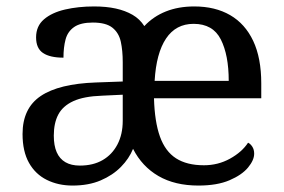

<svg xmlns="http://www.w3.org/2000/svg" viewBox="-20 -566 881 596"><path d="M205 10Q161 10 125.5 -7.5Q90 -25 70 -60.5Q50 -96 50 -150Q50 -230 106.5 -268Q163 -306 278 -310L361 -313V-373Q361 -409 355 -436.5Q349 -464 329 -480Q309 -496 268 -496Q230 -496 210 -482Q190 -468 183.5 -443.5Q177 -419 177 -387Q135 -387 113.5 -401.5Q92 -416 92 -450Q92 -485 116.5 -506Q141 -527 182 -536.5Q223 -546 272 -546Q310 -546 339.5 -539.5Q369 -533 391.5 -520Q414 -507 428 -485Q456 -515 495 -530.5Q534 -546 583 -546Q648 -546 694.5 -519Q741 -492 766 -439Q791 -386 791 -307V-261H458Q460 -188 476.5 -142Q493 -96 526.5 -74.5Q560 -53 613 -53Q657 -53 694 -73.5Q731 -94 750 -123Q757 -120 763 -111Q769 -102 769 -89Q769 -69 750 -46Q731 -23 692.5 -6.5Q654 10 596 10Q523 10 472 -19.5Q421 -49 393 -104Q381 -74 355.5 -48Q330 -22 292.5 -6Q255 10 205 10ZM228 -52Q269 -52 298.5 -69Q328 -86 344.5 -117.5Q361 -149 361 -191V-272L297 -269Q240 -267 207.5 -252Q175 -237 161 -210.5Q147 -184 147 -145Q147 -114 156 -93.5Q165 -73 183 -62.5Q201 -52 228 -52ZM690 -315Q690 -395 665.5 -443.5Q641 -492 581 -492Q526 -492 495.5 -446.5Q465 -401 460 -315Z"/></svg>

Font: Noto Serif Myanmar
Style: Regular
Weight: 400
Designer: Ben Mitchell and the Monotype Design Team
Foundry: Monotype Imaging Inc.
Version: Version 2.106